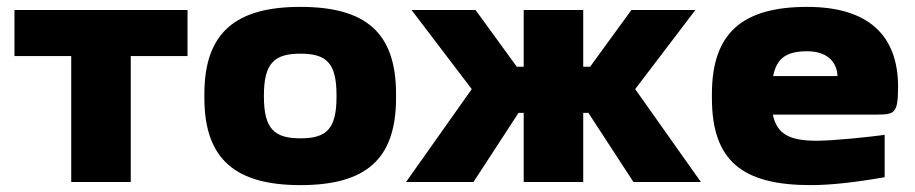

<svg xmlns="http://www.w3.org/2000/svg" viewBox="-20 -529 2660 558"><path d="M187 0H360V-366H525V-500H22V-366H187Z M574 -256V-244C574 -65 666 9 853 9C1042 9 1131 -65 1131 -244V-256C1131 -435 1042 -509 853 -509C666 -509 574 -435 574 -256ZM747 -248V-252C747 -346 778 -373 853 -373C929 -373 958 -346 958 -252V-248C958 -154 929 -127 853 -127C778 -127 747 -154 747 -248Z M1502 -500V-335H1482L1362 -500H1176L1351 -270L1160 0H1356L1487 -201H1502V0H1675V-201H1690L1821 0H2017L1826 -270L2001 -500H1815L1695 -335H1675V-500Z M2590 -277C2590 -422 2508 -509 2326 -509C2140 -509 2049 -435 2049 -256V-244C2049 -61 2138 9 2336 9C2393 9 2466 1 2551 -14V-137C2506 -131 2404 -120 2353 -120C2275 -120 2238 -139 2226 -196H2527C2580 -196 2590 -199 2590 -277ZM2227 -308C2237 -360 2266 -380 2326 -380C2382 -380 2412 -351 2414 -308Z"/></svg>

Font: LT Wave Black
Style: Regular
Weight: 900
Designer: Daniel Lyons
Version: Version 2.5 (Glyphs App)